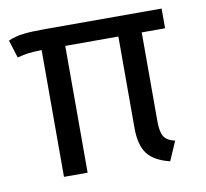

<svg xmlns="http://www.w3.org/2000/svg" viewBox="-65 -598 731 680"><g transform="rotate(-10 300.0 -258.0)"><path d="M474 -456V-136Q474 -97 485 -80.5Q496 -64 524 -58L494 11Q437 -3 413.5 -34.5Q390 -66 390 -127V-456H199V0H114V-456Q80 -455 65.5 -453Q51 -451 26 -445L6 -509Q30 -520 59 -523.5Q88 -527 136 -527H558V-456Z"/></g></svg>

Font: Fira Mono
Style: Regular
Weight: 400
Designer: Carrois Corporate & Edenspiekermann AG
Foundry: Carrois Corporate GbR & Edenspiekermann AG
Version: Version 3.206